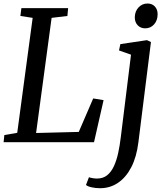

<svg xmlns="http://www.w3.org/2000/svg" viewBox="-20 -788 912 1064"><path d="M0 0 4 -39.5 75.5 -52 161 -689 93 -699.5 98.5 -743H357.5L353.5 -699.5L266 -689L180 -51L416.5 -57L496.5 -242.5L554 -233L501 0ZM747 0Q737 81.5 707.8 138.2Q678.5 195 634.2 225Q590 255 534.5 255Q509.5 255 487.5 250Q465.5 245 456.5 237L473 194Q480 197 493 199.2Q506 201.5 517.5 201.5Q551 201.5 573.8 183.2Q596.5 165 611.2 133Q626 101 635 59.5Q644 18 649.5 -28.5L706 -485L639.5 -508.5L647 -543.5L794.5 -565.5L816.5 -555ZM784.5 -631Q759 -631 742.8 -648.2Q726.5 -665.5 727 -693.5Q728 -726 748 -747.2Q768 -768.5 797.5 -768.5Q823 -768.5 838.2 -752Q853.5 -735.5 853.5 -709.5Q853.5 -675 834 -653Q814.5 -631 784.5 -631Z"/></svg>

Font: Merriweather 20pt
Style: Italic
Weight: 400
Italic angle: -7.8°
Version: Version 2.101